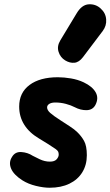

<svg xmlns="http://www.w3.org/2000/svg" viewBox="-20 -872 518 901"><path d="M213 9Q184 9 148.2 0.2Q112.5 -8.5 85.5 -25.5Q44 -52 32 -81Q20 -110 36 -135Q50.5 -160.5 80.2 -158.5Q110 -156.5 133.5 -141Q142.5 -136 166.2 -124.8Q190 -113.5 214 -113.5Q236 -113.5 245.8 -124.5Q255.5 -135.5 255.5 -146.5Q255.5 -155 253 -160.2Q250.5 -165.5 242 -172Q228 -182 207 -195.2Q186 -208.5 162.5 -222.5Q117 -249.5 93.5 -287.2Q70 -325 70 -372Q70 -437 118.5 -473.2Q167 -509.5 251.5 -509.5Q280.5 -509.5 313 -504Q345.5 -498.5 373 -485.5Q413 -466.5 428.8 -439Q444.5 -411.5 427.5 -379Q414.5 -355.5 386.2 -355Q358 -354.5 330.5 -369Q313.5 -378 289.2 -384.5Q265 -391 239.5 -391Q221.5 -391 211.2 -384.5Q201 -378 201 -368Q201 -355.5 215.2 -342.5Q229.5 -329.5 261.5 -309Q283 -295 306.5 -279.8Q330 -264.5 342 -252.5Q361.5 -234 374.5 -210.8Q387.5 -187.5 387.5 -143.5Q387.5 -98 366.2 -63.5Q345 -29 305.8 -10Q266.5 9 213 9ZM286 -588.5Q263 -602.5 254.8 -628.8Q246.5 -655 263 -682.5L340 -810Q364 -850 396.8 -851.8Q429.5 -853.5 452.5 -832Q476 -811 478.2 -781Q480.5 -751 462 -726.5L369.5 -604Q351 -579.5 329.2 -577.5Q307.5 -575.5 286 -588.5Z"/></svg>

Font: Edu VIC WA NT Hand
Style: Regular
Weight: 400
Designer: Tina and Corey Anderson, Eben Sorkin, Mirko Velimirovic
Foundry: Google for Education
Version: Version 1.000